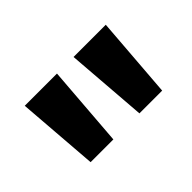

<svg xmlns="http://www.w3.org/2000/svg" viewBox="-50 -871 573 573"><g transform="rotate(-45 236.0 -585.0)"><path d="M201 -714 181 -456H85L65 -714ZM407 -714 387 -456H291L271 -714Z"/></g></svg>

Font: Noto Sans Sora Sompeng
Style: Bold
Weight: 700
Designer: Monotype Design Team. David Williams.
Foundry: Monotype Imaging Inc.
Version: Version 2.101